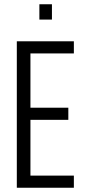

<svg xmlns="http://www.w3.org/2000/svg" viewBox="-20 -882 397 902"><path d="M59 0V-688H327V-631H123V-376H301V-319H123V-57H327V0ZM165 -790V-862H224V-790Z"/></svg>

Font: Saira ExtraCondensed
Style: Regular
Weight: 400
Width: 2
Designer: Hector Gatti with collaboration of the Omnibus-Type team
Foundry: Omnibus-Type
Version: Version 1.101